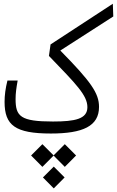

<svg xmlns="http://www.w3.org/2000/svg" viewBox="-20 -725 637 1046"><path d="M257.3 2.4C431.2 2.4 519.5 -37.6 519.5 -142.6C519.5 -217.8 474.6 -280.8 308.6 -449.7L597.2 -635.3L594.7 -704.6L255.4 -482.9L246.6 -420.4C395 -266.6 456.1 -205.6 456.1 -141.1C456.1 -76.7 388.7 -63 268.6 -63C91.8 -63 64.9 -90.8 64.9 -185.1C64.9 -216.8 68.8 -244.6 76.2 -286.1H20.5C9.8 -243.2 4.9 -206.1 4.9 -169.9C4.9 -42 63 2.4 257.3 2.4ZM333 60.5 272 121.6 210.9 60.5 149.4 122.1 210.9 184.1 272 122.6 333 184.1 394.5 122.1ZM272.9 182.6 213.9 241.7 272.9 301.3 332 241.7Z"/></svg>

Font: Cascadia Mono Light
Style: Regular
Weight: 300
Monospace: yes
Designer: Aaron Bell
Foundry: Saja Typeworks
Version: Version 2404.023